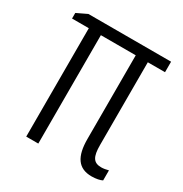

<svg xmlns="http://www.w3.org/2000/svg" viewBox="-132 -635 710 744"><g transform="rotate(30 223.0 -262.5)"><path d="M393 -42C358 -42 346 -62 346 -115V-485H423V-532H53L7 -510V-485H82V0H136V-485H292V-111C292 -32 318 7 378 7C398 7 416 3 425 -2V-47C414 -44 403 -42 393 -42Z"/></g></svg>

Font: Noto Sans UI Condensed Light
Style: Regular
Weight: 300
Width: 3
Designer: Monotype Design Team
Foundry: Monotype Imaging Inc.
Version: Version 1.901